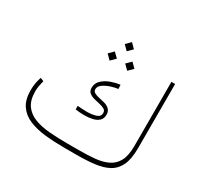

<svg xmlns="http://www.w3.org/2000/svg" viewBox="-152 -923 1165 1116"><g transform="rotate(30 430.5 -364.5)"><path d="M402.8 -30.3H480Q538.6 -30.3 587.4 -34.9Q636.2 -39.6 672.1 -56.9Q708 -74.2 727.8 -110.8Q747.6 -147.5 747.6 -211.4V-643.1H772.5V-212.9Q772.5 -140.6 752.7 -97.9Q732.9 -55.2 695.1 -34.2Q657.2 -13.2 603 -6.6Q548.8 0 480 0H402.8Q332 0 270.5 -6.6Q209 -13.2 162.4 -32.7Q115.7 -52.2 89.4 -90.6Q63 -128.9 63 -192.9Q63 -237.8 78.1 -283.2L101.1 -274.4Q96.7 -255.9 93 -237.5Q89.4 -219.2 89.4 -201.2Q89.4 -141.1 114.5 -106.4Q139.6 -71.8 183.3 -55.4Q227.1 -39.1 283.7 -34.7Q340.3 -30.3 402.8 -30.3ZM345.7 -250Q358.4 -249 374.8 -247.8Q391.1 -246.6 407.7 -246.6Q440.4 -246.6 467.8 -254.6Q495.1 -262.7 495.1 -288.1Q495.1 -304.2 481.7 -311.8Q468.3 -319.3 448.5 -323.5Q428.7 -327.6 408.9 -333Q389.2 -338.4 376 -349.4Q362.8 -360.4 362.8 -381.8Q362.8 -413.1 385.3 -433.8Q407.7 -454.6 439.7 -466.1Q471.7 -477.5 500 -480.5L501.5 -453.1Q481.4 -451.2 454.1 -442.4Q426.8 -433.6 406.2 -419.2Q385.7 -404.8 385.7 -385.3Q385.7 -371.1 398.2 -364Q410.6 -356.9 429 -353Q447.3 -349.1 466.3 -344.2Q485.4 -339.4 499 -328.6Q506.8 -322.3 511.7 -312.7Q516.6 -303.2 516.6 -290Q516.6 -262.7 501 -248Q485.4 -233.4 460 -227.5Q434.6 -221.7 406.2 -221.7Q376 -221.7 345.7 -226.1ZM433.6 -728.5 464.4 -697.8 433.6 -667 402.8 -697.8ZM492.7 -631.8 523.4 -601.1 492.7 -570.3 461.4 -601.1ZM374.5 -631.8 405.8 -601.1 374.5 -570.3 343.8 -601.1Z"/></g></svg>

Font: Vazirmatn UI Thin
Style: Regular
Weight: 100
Designer: Saber Rastikerdar
Foundry: Saber Rastikerdar
Version: Version 33.003